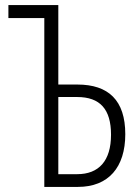

<svg xmlns="http://www.w3.org/2000/svg" viewBox="-20 -734 548 754"><path d="M154 0H286C406 0 472 -77 472 -207C472 -340 406 -402 284 -402H209V-714H13V-663H154ZM209 -50V-353H283C373 -353 416 -305 416 -205C416 -102 368 -50 283 -50Z"/></svg>

Font: Noto Sans UI Condensed Light
Style: Regular
Weight: 300
Width: 3
Designer: Monotype Design Team
Foundry: Monotype Imaging Inc.
Version: Version 1.901